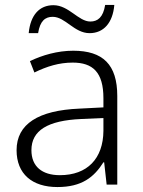

<svg xmlns="http://www.w3.org/2000/svg" viewBox="-20 -746 576 776"><path d="M96 -612H134C142 -662 163 -678 193 -678C244 -678 280 -612 342 -612C399 -612 436 -654 442 -726H405C397 -676 375 -659 345 -659C297 -659 258 -725 196 -725C139 -725 103 -685 96 -612ZM276 -541C212 -541 151 -523 101 -499L119 -453C170 -478 219 -493 274 -493C355 -493 398 -454 398 -349V-312L301 -307C135 -300 47 -245 47 -139C47 -43 110 10 212 10C311 10 360 -30 398 -90H401L411 0H454V-358C454 -485 396 -541 276 -541ZM308 -265 398 -269V-217C397 -105 333 -38 222 -38C150 -38 107 -73 107 -139C107 -219 173 -259 308 -265Z"/></svg>

Font: Noto Sans Gujarati UI Light
Style: Regular
Weight: 300
Designer: Jelle Bosma - Monotype Design Team, Universal Thirst
Foundry: Monotype Imaging Inc.
Version: Version 2.106